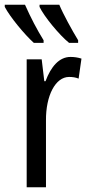

<svg xmlns="http://www.w3.org/2000/svg" viewBox="-47 -786 371 806"><path d="M202 -766H119V-757C138 -717 202 -639 243 -606H281V-617C256 -658 217 -729 202 -766ZM58 -766H-27V-757C-5 -715 56 -641 95 -606H136V-617C108 -662 82 -712 58 -766ZM249 -547C202 -547 167 -507 144 -445H139L128 -537H65V0H146V-280C145 -385 186 -463 243 -463C258 -463 271 -461 283 -456L295 -540C279 -545 264 -547 249 -547Z"/></svg>

Font: Noto Sans UI Condensed
Style: Regular
Weight: 400
Width: 3
Designer: Monotype Design Team
Foundry: Monotype Imaging Inc.
Version: Version 1.901